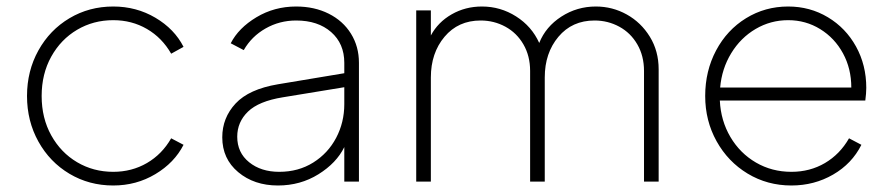

<svg xmlns="http://www.w3.org/2000/svg" viewBox="-20 -558 2748 590"><path d="M63 -263Q63 -340 98 -403Q133 -466 193.5 -502Q254 -538 328 -538Q399 -538 457.5 -503.5Q516 -469 544 -414L506 -393Q478 -442 431.5 -469Q385 -496 328 -496Q267 -496 217 -466.5Q167 -437 137.5 -384Q108 -331 108 -263Q108 -195 137.5 -142Q167 -89 217 -59.5Q267 -30 328 -30Q385 -30 431.5 -57Q478 -84 506 -133L544 -113Q516 -58 457.5 -23Q399 12 328 12Q254 12 193.5 -24Q133 -60 98 -123Q63 -186 63 -263Z M663 -136Q663 -196 704 -240Q745 -284 834 -299L1038 -333V-365Q1038 -424 997.5 -459.5Q957 -495 890 -495Q839 -495 796 -470.5Q753 -446 729 -404L689 -425Q713 -472 768 -505Q823 -538 890 -538Q946 -538 990 -516Q1034 -494 1058.5 -454.5Q1083 -415 1083 -365V0H1038V-106Q1014 -57 958.5 -22.5Q903 12 834 12Q761 12 712 -29Q663 -70 663 -136ZM838 -30Q897 -30 942.5 -58.5Q988 -87 1013 -134.5Q1038 -182 1038 -238V-290L849 -259Q775 -247 742 -215Q709 -183 709 -138Q709 -89 745.5 -59.5Q782 -30 838 -30Z M1259 -526H1304V-449Q1326 -490 1368 -514Q1410 -538 1461 -538Q1518 -538 1566 -507.5Q1614 -477 1637 -426Q1657 -476 1705 -507Q1753 -538 1811 -538Q1862 -538 1906 -513.5Q1950 -489 1977 -445Q2004 -401 2004 -345V0H1959V-340Q1959 -386 1938.5 -421.5Q1918 -457 1883 -476Q1848 -495 1807 -495Q1738 -495 1696 -445Q1654 -395 1654 -320V0H1609V-340Q1609 -386 1588.5 -421.5Q1568 -457 1533 -476Q1498 -495 1457 -495Q1388 -495 1346 -445Q1304 -395 1304 -320V0H1259Z M2147 -263Q2147 -340 2180.5 -403Q2214 -466 2272.5 -502Q2331 -538 2402 -538Q2469 -538 2524 -505Q2579 -472 2610.5 -415Q2642 -358 2642 -288Q2642 -272 2639 -249H2192Q2195 -187 2224.5 -137Q2254 -87 2303 -58.5Q2352 -30 2412 -30Q2469 -30 2515 -57Q2561 -84 2589 -133L2627 -113Q2598 -55 2540 -21.5Q2482 12 2412 12Q2338 12 2277.5 -24.5Q2217 -61 2182 -124Q2147 -187 2147 -263ZM2596 -289Q2596 -347 2570.5 -394Q2545 -441 2500.5 -468.5Q2456 -496 2402 -496Q2348 -496 2302 -469Q2256 -442 2227 -394.5Q2198 -347 2193 -289Z"/></svg>

Font: Eudoxus Sans ExtraLight
Style: Regular
Weight: 200
Designer: Stijn de Vries
Foundry: tokotype
Version: Version 2.005